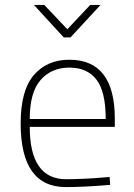

<svg xmlns="http://www.w3.org/2000/svg" viewBox="-20 -752 547 781"><path d="M249 -23Q280 -23 324.5 -25Q369 -27 398 -30L426 -32L428 0Q321 9 248 9Q64 9 64 -250Q64 -384 117.5 -446.5Q171 -509 262 -509Q447 -509 447 -269V-236H101Q101 -23 249 -23ZM101 -268H410Q410 -379 372.5 -428Q335 -477 262 -477Q189 -477 145 -426.5Q101 -376 101 -268ZM239 -600 118 -732H160L254 -633L347 -732H389L267 -600Z"/></svg>

Font: TitilliumMaps29L
Style: 1 wt
Weight: 100
Designer: Campivisivi
Foundry: Accademia di Belle Arti di Urbino and students of MA course of Visual design
Version: Version 001.001